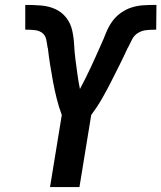

<svg xmlns="http://www.w3.org/2000/svg" viewBox="-20 -763 658 783"><path d="M184 0 232 -294Q220 -326 211.5 -360Q203 -394 196.5 -428.5Q190 -463 184.5 -498Q179 -533 175 -568L174 -569Q172 -585 168.5 -602Q165 -619 152.5 -628.5Q140 -638 123 -640Q106 -642 88 -642H83V-743H86Q117 -743 148 -740.5Q179 -738 205.5 -726Q232 -714 250 -691Q268 -668 274.5 -638.5Q281 -609 282.5 -578.5Q284 -548 288 -518Q292 -488 296 -458.5Q300 -429 306 -400Q318 -422 329 -444.5Q340 -467 351 -490Q362 -513 372 -536Q382 -559 392.5 -582Q403 -605 412 -628Q421 -651 435.5 -672.5Q450 -694 471.5 -709.5Q493 -725 516.5 -732.5Q540 -740 564.5 -741.5Q589 -743 613 -743H618L617 -642H612Q594 -642 576 -640Q558 -638 542.5 -628.5Q527 -619 518.5 -602Q510 -585 502 -569L501 -568Q485 -533 467.5 -498Q450 -463 432.5 -428.5Q415 -394 395.5 -360Q376 -326 352 -294L304 0Z"/></svg>

Font: Iosevka Extended Oblique
Style: Bold
Weight: 700
Width: 7
Italic angle: -9°
Monospace: yes
Designer: Belleve Invis
Foundry: Belleve Invis
Version: Version 32.5.0; ttfautohint (v1.8.4)